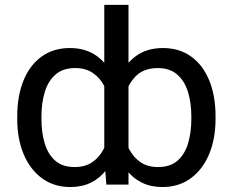

<svg xmlns="http://www.w3.org/2000/svg" viewBox="-20 -747 942 777"><path d="M852.3 -275.6V-265.6Q852.3 -185.4 826.3 -123.2Q800.4 -61.1 752.1 -25.6Q703.8 9.9 637.1 9.9Q590.2 9.9 553.8 -8Q517.4 -25.9 491.5 -60Q465.6 -94.1 449.9 -143.5Q434.3 -192.8 429 -255.7V-286.9Q436.1 -370.7 461.6 -430.2Q487.2 -489.7 531.4 -521.1Q575.6 -552.6 639.2 -552.6Q705.6 -552.6 753.4 -518.3Q801.1 -484 826.7 -421.7Q852.3 -359.4 852.3 -275.6ZM754.3 -265.6V-275.6Q754.3 -330.3 740.8 -374.6Q727.3 -419 697.3 -445.3Q667.3 -471.6 617.9 -471.6Q554.7 -471.6 520.6 -429Q486.5 -386.4 475.9 -326.7V-215.9Q485.8 -175.4 503.2 -142.6Q520.6 -109.7 549 -90.4Q577.4 -71 620 -71Q669 -71 698.5 -96.9Q728 -122.9 741.1 -166.9Q754.3 -210.9 754.3 -265.6ZM402 -102.3V-727.3H500V0H410.5ZM49.7 -265.6V-275.6Q49.7 -359.4 75.3 -421.7Q100.9 -484 148.6 -518.3Q196.4 -552.6 262.8 -552.6Q326.3 -552.6 370.7 -521.1Q415.1 -489.7 440.5 -430.2Q465.9 -370.7 473 -286.9V-255.7Q467.7 -192.8 452.1 -143.5Q436.4 -94.1 410.5 -60Q384.6 -25.9 348.2 -8Q311.8 9.9 264.9 9.9Q198.2 9.9 149.9 -25.6Q101.6 -61.1 75.6 -123.2Q49.7 -185.4 49.7 -265.6ZM147.7 -275.6V-265.6Q147.7 -210.9 160.9 -166.9Q174 -122.9 203.5 -96.9Q233 -71 282 -71Q324.6 -71 353 -90.4Q381.4 -109.7 398.8 -142.6Q416.2 -175.4 426.1 -215.9V-326.7Q419 -366.5 401.8 -399.3Q384.6 -432.2 355.5 -451.9Q326.3 -471.6 284.1 -471.6Q234.7 -471.6 204.7 -445.3Q174.7 -419 161.2 -374.6Q147.7 -330.3 147.7 -275.6Z"/></svg>

Font: InterMG
Style: Regular
Weight: 400
Designer: Rasmus Andersson
Foundry: rsms
Version: Version 3.019;December 26, 2023;FontCreator 15.0.0.2955 64-b